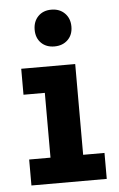

<svg xmlns="http://www.w3.org/2000/svg" viewBox="-50 -708 461 744"><g transform="rotate(-5 180.0 -336.0)"><path d="M42 -454H252V-101H335V0H42V-101H125V-353H42ZM178 -672Q210 -672 230 -652Q250 -632 250 -600Q250 -568 230 -548.5Q210 -529 178 -529Q146 -529 126.5 -548.5Q107 -568 107 -600Q107 -632 126.5 -652Q146 -672 178 -672Z"/></g></svg>

Font: Podkova ExtraBold
Style: Regular
Weight: 800
Designer: Ilya Yudin
Foundry: Cyreal (www.cyreal.org)
Version: Version 2.103